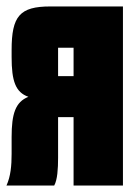

<svg xmlns="http://www.w3.org/2000/svg" viewBox="-20 -575 401 595"><path d="M16 -98C16 -62 13 -28 0 0H148C158 -18 160 -52 160 -86V-212H208V0H361V-555H136C41 -555 16 -525 16 -420V-398C16 -324 28 -289 68 -275C28 -259 16 -223 16 -150ZM160 -427H208V-339H160Z"/></svg>

Font: Queering Heavy
Style: Bold
Weight: 900
Designer: Adam Naccarato
Foundry: adamnac
Version: Version 2.000;hotconv 1.0.109;makeotfexe 2.5.65596